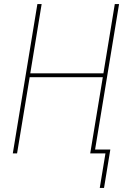

<svg xmlns="http://www.w3.org/2000/svg" viewBox="-20 -755 640 945"><path d="M471 170 499 0H424L486 -375H126L64 0H43L164 -735H185L129 -394H489L545 -735H566L448 -19H523L492 170Z"/></svg>

Font: Iosevka Thin Extended Oblique
Style: Regular
Weight: 100
Width: 7
Italic angle: -9°
Monospace: yes
Designer: Belleve Invis
Foundry: Belleve Invis
Version: Version 32.5.0; ttfautohint (v1.8.4)